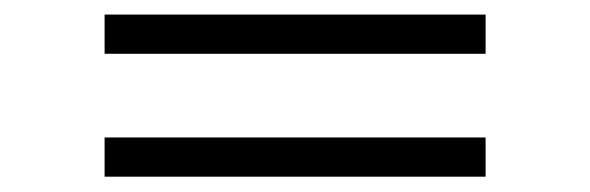

<svg xmlns="http://www.w3.org/2000/svg" viewBox="-20 -488 790 257"><path d="M630 -416V-468.5H120V-416ZM630 -251.5V-304H120V-251.5Z"/></svg>

Font: Vela Sans Light
Style: Regular
Weight: 300
Designer: Principal design: Mikhail Sharanda - project Manrope.
Design modification: Ravid Balaliev
Foundry: Mikhail Sharanda
Version: Version 1.001